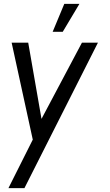

<svg xmlns="http://www.w3.org/2000/svg" viewBox="-20 -720 565 990"><path d="M402.5 -500H485L106 250H23.5L149 0L40 -500H125.5L194 -107ZM251.5 -556 311.5 -700H389.5L303.5 -556Z"/></svg>

Font: Urbanist
Style: Italic
Weight: 400
Italic angle: -8°
Designer: Corey Hu
Foundry: Corey Hu
Version: Version 1.330; ttfautohint (v1.8.4.7-5d5b)